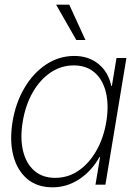

<svg xmlns="http://www.w3.org/2000/svg" viewBox="-20 -781 577 812"><path d="M202.6 11.2Q136.7 11.2 94.5 -24.9Q52.2 -61 36.1 -123.8Q20 -186.5 33.2 -267.1Q46.4 -346.7 83.5 -409.4Q120.6 -472.2 175 -508.3Q229.5 -544.4 294.4 -544.4Q354.5 -544.4 396.2 -510.7Q438 -477.1 450.7 -417.5H453.1L472.7 -535.6H514.6L425.8 0H383.8L403.3 -117.2H400.9Q367.2 -57.1 314.9 -22.9Q262.7 11.2 202.6 11.2ZM213.4 -28.8Q268.1 -28.8 312.7 -59.6Q357.4 -90.3 387.9 -144.3Q418.5 -198.2 429.7 -267.1Q440.9 -335.4 428.2 -389.2Q415.5 -442.9 380.9 -473.6Q346.2 -504.4 292 -504.4Q238.8 -504.4 194.1 -474.4Q149.4 -444.3 118.7 -390.9Q87.9 -337.4 76.2 -267.1Q64.5 -196.8 77.4 -143.1Q90.3 -89.4 125 -59.1Q159.7 -28.8 213.4 -28.8ZM302.7 -611.8 217.3 -761.2H272.9L341.3 -611.8Z"/></svg>

Font: Inter Display Extra Light
Style: Italic
Weight: 200
Italic angle: -9.39999°
Designer: Rasmus Andersson
Foundry: rsms
Version: Version 4.000;git-4fc901f